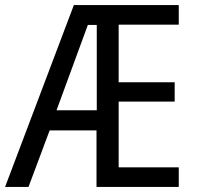

<svg xmlns="http://www.w3.org/2000/svg" viewBox="-22 -734 774 754"><path d="M680 0V-77H444V-335H664V-411H444V-637H680V-714H268L-2 0H90L173 -222H357V0ZM200 -301 323 -636H358V-301Z"/></svg>

Font: Noto Sans Oriya Cond
Style: Regular
Weight: 400
Width: 3
Designer: Amélie Bonet and Sol Matas
Foundry: Google LLC
Version: Version 2.006